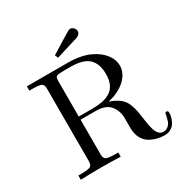

<svg xmlns="http://www.w3.org/2000/svg" viewBox="-195 -1028 1182 1216"><g transform="rotate(-30 395.5 -420.0)"><path d="M62 0V-30.8H75.2Q131.3 -30.8 147.7 -38.3Q164.1 -45.9 165 -73.2V-609.9Q165 -636.7 148.4 -644.3Q131.8 -651.9 75.2 -651.9H62V-683.1H356.9Q460 -683.1 524.9 -650.9Q578.1 -625 608.2 -585.9Q638.2 -546.9 638.2 -502.9Q638.2 -456.1 603 -416Q567.9 -376 506.8 -353Q499 -350.1 462.9 -339.8Q506.8 -325.7 534.4 -303.2Q562 -280.8 574 -250Q585.9 -219.2 591.1 -190.7Q596.2 -162.1 601.6 -121.6Q606.9 -81.1 615.2 -54.2Q631.3 -1 668.9 -1Q689.9 -1 705.1 -15.4Q720.2 -29.8 725.1 -46.4Q730 -63 733.9 -80.1L736.8 -96.2Q739.7 -103 748 -103Q760.3 -103 759.8 -85.9Q759.8 -73.7 755.9 -57.9Q752 -42 742.4 -22.9Q732.9 -3.9 712.4 9Q691.9 22 664.1 22Q635.3 22 608.6 14.9Q582 7.8 555.9 -7.6Q529.8 -22.9 513.9 -54Q498 -85 498 -127.9V-199.2Q498 -251 467 -290.5Q436 -330.1 361.8 -330.1H251V-76.2Q251 -46.4 268.1 -38.6Q285.2 -30.8 344.2 -30.8H354V0Q279.8 -2.9 208 -2.9Q136.2 -2.9 62 0ZM251 -353H344.2Q388.2 -353 419.2 -358.4Q450.2 -363.8 478 -379.4Q505.9 -395 520.5 -425Q535.2 -455.1 535.2 -501Q535.2 -575.2 496.1 -613.5Q457 -651.9 360.8 -651.9H316.9Q272.9 -651.9 262 -646.5Q251 -641.1 251 -613.8ZM314 -764.2Q354 -789.1 404.8 -820.8Q453.6 -850.6 463.9 -856.2Q474.1 -861.8 481.9 -861.8Q495.1 -861.8 505.6 -850.3Q516.1 -838.9 516.1 -825.2Q516.1 -817.4 512 -810.3Q507.8 -803.2 502 -799.1Q496.1 -794.9 490.5 -792.5Q484.9 -790 479 -788.1L473.1 -787.1Q331.1 -743.2 324.2 -741.2Z"/></g></svg>

Font: CMU Serif Upright Italic
Style: UprightItalic
Weight: 500
Version: Version 0.7.0